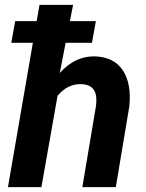

<svg xmlns="http://www.w3.org/2000/svg" viewBox="-20 -770 602 790"><path d="M358.4 -593.8H250L226.1 -469.7Q288.1 -539.1 369.1 -538.1Q447.8 -536.1 484.6 -481.7Q521.5 -427.2 512.2 -333L456.5 0H318.8L375 -334.5Q377.4 -353.5 376 -369.6Q371.1 -422.4 314.5 -423.8Q258.8 -425.8 216.8 -376L150.4 0H12.7L115.2 -593.8H26.4L42.5 -683.1H130.9L142.6 -750H280.8L267.6 -683.1H374.5Z"/></svg>

Font: RobotoInd
Style: Bold Italic
Weight: 700
Italic angle: -12°
Designer: Google
Version: Version 2.001150; 2014